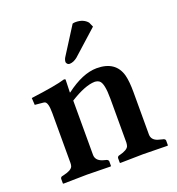

<svg xmlns="http://www.w3.org/2000/svg" viewBox="-125 -777 812 881"><g transform="rotate(-20 281.5 -337.0)"><path d="M326.2 -673.8Q332.5 -675.8 341.8 -675.8Q379.4 -675.3 398.9 -651.9L409.2 -628.9L289.1 -521Q270 -505.4 251 -504.9Q240.2 -504.9 235.8 -515.6Q235.4 -518.1 234.9 -519Q235.4 -531.7 243.2 -543ZM208 -380.9Q290.5 -443.4 358.9 -443.8Q452.1 -443.8 473.1 -365.7Q481 -334.5 481 -283.2V-76.2Q481 -49.8 509.8 -39.6Q517.6 -37.1 529.8 -34.2L538.1 -32.2Q545.4 -28.8 545.9 -22.9V0L543.9 2Q543 2 424.8 0L313 2L311 0V-22.9Q312.5 -29.8 318.8 -32.2L323.2 -33.2Q361.8 -43 368.2 -59.6Q370.6 -66.9 371.1 -76.2V-290Q371.1 -367.2 351.6 -381.3Q342.3 -387.7 329.1 -388.2Q282.2 -387.2 208 -340.8V-76.2Q208 -48.3 240.2 -37.6Q247.6 -35.2 255.9 -33.2L259.8 -32.2Q267.1 -28.8 268.1 -22.9V0L266.1 2Q265.1 2 150.9 0L35.2 2L33.2 0V-22.9Q34.7 -30.3 41 -32.2L49.8 -34.2Q88.9 -43 95.7 -60.1Q98.1 -67.4 98.1 -76.2V-320.8Q98.1 -373.5 81.5 -377.9Q78.6 -378.4 76.2 -378.9L35.2 -382.8L33.2 -417Q155.3 -432.6 201.2 -446.8Q206.5 -445.8 208 -443.8L206.1 -380.9Z"/></g></svg>

Font: Linux Libertine O
Style: Semibold
Weight: 700
Designer: Philipp H. Poll
Foundry: Philipp H. Poll
Version: Version 5.0.0